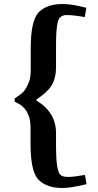

<svg xmlns="http://www.w3.org/2000/svg" viewBox="-20 -768 486 956"><path d="M259 -104V-35Q259 79 280 102Q291 113 319 113Q347 113 403 103L411 149Q333 168 290.5 168Q248 168 218.5 156.5Q189 145 172 127Q155 109 146 78Q132 31 132 -52V-134Q132 -213 79 -248Q69 -254 53 -262V-278Q75 -292 89.5 -304Q104 -316 118.5 -346Q133 -376 133 -415V-529Q133 -660 170 -704Q185 -722 215.5 -735Q246 -748 292.5 -748Q339 -748 410 -729L402 -683Q346 -693 311 -693Q276 -693 267.5 -657.5Q259 -622 259 -550V-434Q259 -366 225 -326Q201 -299 162 -273V-267Q259 -209 259 -104Z"/></svg>

Font: Asul
Style: Bold
Weight: 700
Designer: Mariela Monsalve
Foundry: Mariela Monsalve
Version: Version 1.002